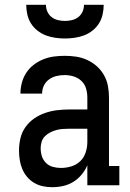

<svg xmlns="http://www.w3.org/2000/svg" viewBox="-20 -770 540 798"><path d="M197 8Q177 8 158 4Q139 0 122 -10Q105 -20 92.5 -35Q80 -50 72.5 -68Q65 -86 62 -105.5Q59 -125 59 -145Q59 -170 65 -195.5Q71 -221 86 -242Q101 -263 122 -277.5Q143 -292 167.5 -300.5Q192 -309 217.5 -312Q243 -315 268 -315H343V-365Q343 -384 337.5 -402.5Q332 -421 318 -434Q304 -447 285.5 -452.5Q267 -458 249 -458Q231 -458 214.5 -454Q198 -450 184 -440Q170 -430 162.5 -414.5Q155 -399 155 -381Q155 -381 155 -381Q155 -381 155 -381H65Q65 -381 65 -381.5Q65 -382 65 -382Q65 -404 71 -426.5Q77 -449 89.5 -468Q102 -487 120.5 -501Q139 -515 160 -523.5Q181 -532 203.5 -535Q226 -538 249 -538Q273 -538 296.5 -534.5Q320 -531 342 -521Q364 -511 382 -495Q400 -479 412 -458Q424 -437 428.5 -413Q433 -389 433 -365V-80H476V0H343V-83Q334 -62 319 -44Q304 -26 284.5 -14Q265 -2 242.5 3Q220 8 197 8ZM233 -72Q255 -72 276.5 -78.5Q298 -85 313.5 -100Q329 -115 336 -136.5Q343 -158 343 -180V-235H268Q255 -235 241 -234Q227 -233 214 -229.5Q201 -226 188.5 -219.5Q176 -213 166.5 -203.5Q157 -194 153 -180.5Q149 -167 149 -154Q149 -137 154 -121Q159 -105 171 -93Q183 -81 199.5 -76.5Q216 -72 233 -72ZM250 -610Q230 -610 209.5 -613Q189 -616 170.5 -623Q152 -630 135.5 -643Q119 -656 108.5 -673Q98 -690 93.5 -710Q89 -730 89 -750H171Q171 -735 177 -721.5Q183 -708 194.5 -699Q206 -690 220.5 -686.5Q235 -683 250 -683Q265 -683 279.5 -686.5Q294 -690 305.5 -699Q317 -708 323 -721.5Q329 -735 329 -750H411Q411 -730 406.5 -710Q402 -690 391.5 -673Q381 -656 364.5 -643Q348 -630 329.5 -623Q311 -616 290.5 -613Q270 -610 250 -610Z"/></svg>

Font: Iosevka Slab Medium
Style: Regular
Weight: 500
Monospace: yes
Designer: Belleve Invis
Foundry: Belleve Invis
Version: Version 11.1.1; ttfautohint (v1.8.3)